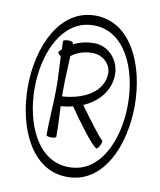

<svg xmlns="http://www.w3.org/2000/svg" viewBox="-90 -884 805 967"><g transform="rotate(10 312.5 -400.5)"><path d="M593 -400C593 -606 503 -813 320 -813C137 -813 46 -606 46 -400C46 -194 137 13 320 12C503 13 593 -194 593 -400ZM81 -400C81 -581 160 -763 320 -763C480 -763 558 -581 558 -400C558 -219 480 -37 320 -38C160 -37 81 -219 81 -400ZM181 -658C181 -644 181 -630 182 -616C177 -611 172 -606 168 -601C165 -597 172 -588 183 -580C185 -526 189 -472 189 -418C189 -338 181 -258 181 -178C181 -173 192 -170 206 -170C220 -170 231 -173 231 -178C231 -230 228 -281 226 -333C247 -335 268 -338 288 -343C338 -270 414 -168 439 -155C443 -153 451 -162 457 -174C463 -187 465 -198 461 -200C451 -205 384 -293 337 -359C413 -392 468 -455 468 -538C468 -612 411 -675 338 -675C301 -675 264 -667 231 -650C231 -653 231 -655 231 -658C231 -662 220 -666 206 -666C192 -666 181 -662 181 -658ZM224 -418C224 -475 228 -532 230 -590C260 -614 299 -625 338 -625C389 -625 433 -586 433 -538C433 -442 332 -389 224 -383C224 -395 224 -406 224 -418Z"/></g></svg>

Font: Nupuram Condensed Thin
Style: Regular
Weight: 100
Width: 3
Designer: Santhosh Thottingal (santhosh.thottingal@gmail.com)
Foundry: SMC
Version: Version 1.000